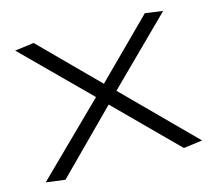

<svg xmlns="http://www.w3.org/2000/svg" viewBox="-84 -640 828 747"><g transform="rotate(-15 330.0 -266.0)"><path d="M15 -3 290 -273 33 -529 110 -539 333 -315 558 -539 629 -529 373 -276 645 -3 569 7 330 -232 92 7Z"/></g></svg>

Font: Georama Extended Light
Style: Regular
Weight: 300
Width: 7
Designer: Jean-Baptiste Levee
Foundry: Production Type
Version: Version 1.000